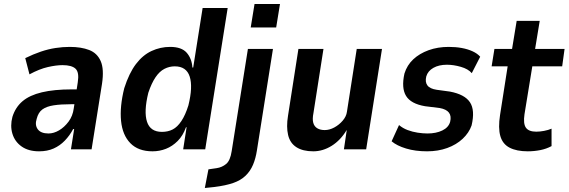

<svg xmlns="http://www.w3.org/2000/svg" viewBox="-20 -745 2837 958"><path d="M175 10Q122 10 88 -14Q54 -38 42 -77.5Q30 -117 42 -162Q57 -210 92.5 -240Q128 -270 189 -284.5Q250 -299 338 -299H382L372 -225H335Q284 -225 248 -219.5Q212 -214 191.5 -199Q171 -184 163 -152Q153 -121 168.5 -100Q184 -79 222 -79Q248 -79 274.5 -94.5Q301 -110 322 -138Q343 -166 348 -204L368 -334Q376 -384 357 -402Q338 -420 292 -420Q261 -420 219 -410.5Q177 -401 127 -374L106 -455Q147 -475 184 -487.5Q221 -500 257 -505.5Q293 -511 328 -511Q385 -511 425 -495.5Q465 -480 482.5 -440Q500 -400 489 -327L437 0H334L350 -101H345Q328 -69 303.5 -43.5Q279 -18 247.5 -4Q216 10 175 10Z M741 10Q670 10 630.5 -30.5Q591 -71 584 -142Q577 -213 600 -305Q624 -380 658 -425Q692 -470 736 -490.5Q780 -511 829 -511Q886 -511 911.5 -482Q937 -453 940 -408H944L991 -705H1116L1004 0H894L911 -110H908Q893 -68 866.5 -41.5Q840 -15 808 -2.5Q776 10 741 10ZM788 -87Q818 -87 841.5 -99Q865 -111 885 -141Q905 -171 920 -219Q943 -312 926.5 -363Q910 -414 852 -414Q825 -414 800.5 -401.5Q776 -389 756 -359.5Q736 -330 720 -282Q697 -188 713.5 -137.5Q730 -87 788 -87Z M1231 -608 1250 -725H1377L1358 -608ZM1002 193 1020 100 1061 94Q1088 90 1108.5 73Q1129 56 1136 9L1217 -501H1342L1262 5Q1256 45 1242.5 77Q1229 109 1205 132Q1181 155 1143.5 168Q1106 181 1050 188Z M1543 10Q1491 10 1459 -10.5Q1427 -31 1417.5 -71.5Q1408 -112 1417 -167L1469 -501H1594L1544 -181Q1538 -151 1543 -132.5Q1548 -114 1563 -105Q1578 -96 1600 -96Q1624 -96 1648 -109Q1672 -122 1690 -143Q1708 -164 1711 -187L1760 -501H1886L1807 0H1696L1710 -95H1709Q1679 -45 1635 -17.5Q1591 10 1543 10Z M2111 10Q2052 10 2006 -4Q1960 -18 1934 -40L1971 -121Q1990 -105 2014 -96Q2038 -87 2064 -83Q2090 -79 2113 -79Q2156 -79 2187 -94Q2218 -109 2226 -137Q2233 -166 2220 -183Q2207 -200 2174 -206L2101 -215Q2030 -227 2006 -266.5Q1982 -306 1998 -378Q2011 -420 2042 -449Q2073 -478 2118.5 -494.5Q2164 -511 2219 -511Q2254 -511 2284 -505.5Q2314 -500 2338 -489Q2362 -478 2376 -462L2334 -380Q2316 -401 2279.5 -411.5Q2243 -422 2210 -422Q2170 -422 2142.5 -406.5Q2115 -391 2107 -364Q2100 -336 2112.5 -319Q2125 -302 2159 -297L2225 -288Q2299 -274 2325 -234.5Q2351 -195 2333 -119Q2320 -82 2288.5 -52.5Q2257 -23 2211.5 -6.5Q2166 10 2111 10Z M2613 10Q2558 10 2523 -8Q2488 -26 2476.5 -66Q2465 -106 2475 -171L2513 -414H2433L2447 -501H2535L2558 -641H2673L2650 -501H2797L2785 -414H2636L2597 -175Q2590 -128 2604 -108Q2618 -88 2656 -88Q2674 -88 2695 -92Q2716 -96 2732 -103V-16Q2706 -2 2675.5 4Q2645 10 2613 10Z"/></svg>

Font: Nunito Sans 7pt Condensed
Style: Bold Italic
Weight: 700
Width: 3
Italic angle: -9°
Designer: Vernon Adams
Foundry: Vernon Adams
Version: Version 3.101;gftools[0.9.27]